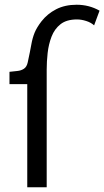

<svg xmlns="http://www.w3.org/2000/svg" viewBox="-20 -790 440 810"><path d="M303 -770Q356 -770 400 -745L377 -683Q364 -695 343.5 -701.5Q323 -708 305 -708Q261 -708 235.5 -688Q210 -668 197.5 -635.5Q185 -603 181 -566.5Q177 -530 177 -497V0H95V-435H20V-487Q36 -489 52.5 -490.5Q69 -492 81 -500Q93 -508 97 -527Q107 -573 112 -601.5Q117 -630 126 -652Q135 -674 155 -700Q180 -732 217 -751Q254 -770 303 -770Z"/></svg>

Font: Rosario Light
Style: Regular
Weight: 300
Designer: Hector Gatti
Foundry: Omnibus Type
Version: Version 1.101; ttfautohint (v1.8.1.43-b0c9)